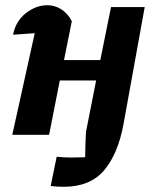

<svg xmlns="http://www.w3.org/2000/svg" viewBox="-20 -516 590 735"><path d="M27 0 113 -389Q91 -387 71 -386Q51 -385 30 -383Q40 -435 79 -465.5Q118 -496 161 -496Q190 -496 214.5 -480.5Q239 -465 255 -435L225 -286H364L405 -489H534L453 -42Q432 73 378.5 136Q325 199 224 199Q196 199 174 196L197 84Q224 87 252 87Q280 87 306 86Q306 63 307 38Q308 13 309 -10L348 -208H209L168 0Z"/></svg>

Font: Piazzolla
Style: Bold Italic
Weight: 700
Italic angle: -11.3°
Designer: Juan Pablo del Peral
Foundry: Huerta Tipografica
Version: Version 1.330